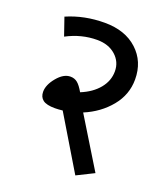

<svg xmlns="http://www.w3.org/2000/svg" viewBox="-132 -740 765 892"><g transform="rotate(20 250.0 -293.5)"><path d="M149.6 -197.2Q108.2 -197.2 90.2 -210.8Q72.3 -224.5 72.3 -250.8Q72.3 -285.1 103.4 -322.5Q134.5 -360 168.4 -360Q188.6 -360 203.2 -348.1Q217.9 -336.2 234.6 -306.9Q290.2 -329.6 321.8 -368Q353.4 -406.5 353.4 -453.2Q353.4 -500 318.3 -531.3Q283.1 -562.7 226.5 -562.7Q149.1 -562.7 76.3 -524.3L46 -612.2Q132 -649.6 232.8 -649.6Q333.7 -649.6 394.1 -594Q454.5 -538.4 454.5 -449.9Q454.5 -374.6 405.5 -315Q356.4 -255.3 280.1 -223.5L430.2 21.7L345.8 63.7L187.6 -199.7Q166.3 -197.2 149.6 -197.2Z"/></g></svg>

Font: Khula Semibold
Style: Regular
Weight: 600
Designer: Erin McLaughlin, Steve Matteson
Version: Version 1.000;PS 1.0;hotconv 1.0.72;makeotf.lib2.5.5900; ttf